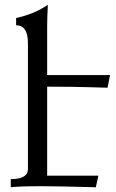

<svg xmlns="http://www.w3.org/2000/svg" viewBox="-20 -789 490 809"><path d="M383.8 0Q224.1 -4.4 156.2 -4.4Q60.5 -4.4 25.4 0V-34.2Q97.7 -34.2 97.7 -77.1V-606.9Q97.7 -682.6 47.9 -682.6V-712.9Q127.9 -731 181.6 -769Q178.7 -709.5 178.7 -678.2V-472.7H443.8L433.1 -419.4L362.3 -421.4Q289.1 -423.8 178.7 -423.8V-48.8H394.5Z"/></svg>

Font: Almanac
Style: Regular
Weight: 400
Designer: Eden's Almanac
Version: Version 3.501;March 28, 2021;FontCreator 13.0.0.2683 64-bit